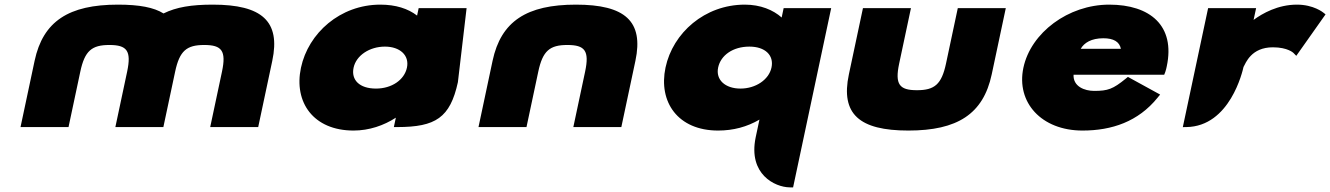

<svg xmlns="http://www.w3.org/2000/svg" viewBox="-20 -548 5736 828"><path d="M451.7 -354C527.6 -354 547.4 -329 528.3 -239L477.5 0H684.5L735.3 -239C754.4 -329 784.9 -354 860.7 -354C936.6 -354 956.4 -329 937.3 -239L886.5 0H1093.5L1154.2 -285.7C1190.6 -456.8 1109.3 -528 897.7 -528C805.8 -528 740.3 -517.4 685.2 -490C643.8 -516 581.1 -528 488.7 -528C277.1 -528 165.6 -456.8 129.2 -285.7L68.5 0H275.5L326.3 -239C345.4 -329 375.9 -354 451.7 -354Z M1687.1 -40.5 1678.5 0 1693.5 0C1858.7 -0.2 1921.1 -40.1 1954.7 -193.7L1954.7 -193.9L1992.2 -513H1785.5L1778.7 -480.8C1739.2 -511.1 1686.1 -528 1620.2 -528C1446.8 -528 1309.6 -405 1277.9 -256C1246.2 -107 1331.5 15 1504.7 15C1572 15 1635.4 -6.9 1687.1 -40.5ZM1734.9 -256.1C1723.7 -203.4 1669.3 -166 1601.4 -166C1530.1 -166 1493.6 -203.3 1504.8 -256.1C1516.2 -309.3 1574.1 -347 1640 -347C1704.7 -347 1746.3 -309.4 1734.9 -256.1Z M2426.7 -354C2502.6 -354 2522.4 -329 2503.3 -239L2452.5 0H2659.5L2720.2 -285.7C2756.6 -456.8 2675.3 -528 2463.7 -528C2252.1 -528 2140.6 -456.8 2104.2 -285.7L2043.5 0H2250.5L2301.3 -239C2320.4 -329 2350.9 -354 2426.7 -354Z M3255.1 -32.2 3238.7 45C3206.1 203.6 3321.9 259 3385 260L3400.2 260.2L3564.5 -513H3359.5L3350.9 -472.5C3314.4 -505 3259.8 -528 3192.1 -528C3018.9 -528 2881.8 -406 2850.1 -257C2818.5 -108 2903.4 15 3076.7 15C3142.3 15 3201.4 -0.8 3255.1 -32.2ZM3307.1 -256.9C3295.8 -203.6 3238 -166 3173.4 -166C3107.5 -166 3065.7 -203.7 3077 -256.9C3088.2 -309.7 3140.6 -347 3211.8 -347C3279.8 -347 3318.3 -309.6 3307.1 -256.9Z M3640.8 -227.3C3604.4 -56.2 3685.7 15 3897.3 15C4108.9 15 4220.4 -56.2 4256.8 -227.3L4317.5 -513H4110.5L4059.7 -274C4040.6 -184 4010.1 -159 3934.3 -159C3858.5 -159 3838.6 -184 3857.7 -274L3908.5 -513H3701.5Z M5011.7 -262.1C5048.9 -437.1 4940.1 -528 4763.5 -528C4586.8 -528 4425.5 -406.8 4393.4 -256C4361.6 -106.2 4471.4 15 4648.1 15C4775.5 15 4888.6 -23.8 4971.7 -126.3L4983 -140.2L4844.1 -216.4L4834.3 -208.4C4779.6 -163.9 4757.9 -156 4698.6 -156C4657.4 -156 4607.2 -174.8 4609.7 -225.8H5000.7L5005.3 -237.6C5008.3 -245.4 5010.3 -255.6 5011.7 -262.1ZM4813.9 -337.5H4640.6C4655.3 -363.4 4686.3 -383 4738.2 -383C4781.8 -383 4807.7 -368.3 4813.9 -337.5Z M5342.6 -259.1C5352.3 -276.2 5375.7 -344 5469.4 -344C5533.7 -344 5557.9 -319.8 5558.1 -319.6L5570.2 -307.2L5696.4 -486L5688 -492.8C5685.9 -494.5 5645.1 -528 5573 -528C5490.7 -528 5424.5 -490.3 5386.1 -462.2L5397 -513H5190L5080.9 0.2L5096.1 0C5284.4 -2.5 5338.8 -241.7 5342.6 -259.1Z"/></svg>

Font: Hussar Nova
Style: 96
Weight: 700
Foundry: Cannot Into Space Fonts
Version: Version 0.99